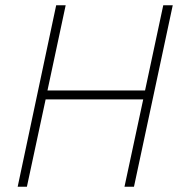

<svg xmlns="http://www.w3.org/2000/svg" viewBox="-20 -708 679 728"><path d="M47 0 193 -688H229L160 -365H530L599 -688H635L488 0H452L523 -331H153L82 0Z"/></svg>

Font: Saira Semi Condensed Thin
Style: Italic
Weight: 100
Width: 4
Italic angle: -12°
Designer: Hector Gatti with collaboration of the Omnibus-Type team
Foundry: Omnibus-Type
Version: Version 1.001; ttfautohint (v1.8)